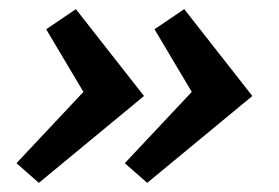

<svg xmlns="http://www.w3.org/2000/svg" viewBox="-20 -420 610 420"><path d="M302 -20 253 -63 407 -227 406 -208 318 -356 383 -400 532 -210ZM65 -20 16 -63 170 -227 169 -208 81 -356 146 -400 295 -210Z"/></svg>

Font: Ysabeau Office
Style: Bold Italic
Weight: 700
Italic angle: -12°
Designer: Christian Thalmann (Catharsis Fonts)
Version: Version 2.001;gftools[0.9.30]; featfreeze: tnum,lnum,ss02